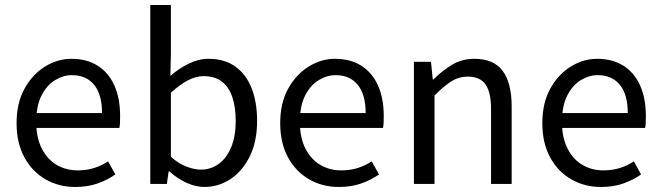

<svg xmlns="http://www.w3.org/2000/svg" viewBox="-20 -732 2628 764"><path d="M279 12Q214 12 161 -18.5Q108 -49 77 -106Q46 -163 46 -242Q46 -322 77.5 -379Q109 -436 159 -467Q209 -498 264 -498Q326 -498 369.5 -470Q413 -442 435.5 -391Q458 -340 458 -270Q458 -257 457.5 -244.5Q457 -232 455 -223H106L105 -282H386Q386 -356 354.5 -394.5Q323 -433 266 -433Q232 -433 199 -413Q166 -393 145 -351.5Q124 -310 124 -244Q125 -181 147.5 -138.5Q170 -96 207 -75Q244 -54 289 -54Q324 -54 354.5 -63.5Q385 -73 410 -90L439 -38Q408 -16 368.5 -2Q329 12 279 12Z M793 12Q759 12 722.5 -4.5Q686 -21 654 -50H651L644 0H578V-712H660V-518L658 -430Q691 -459 730.5 -478.5Q770 -498 810 -498Q873 -498 916 -467.5Q959 -437 981 -381.5Q1003 -326 1003 -251Q1003 -168 973.5 -109Q944 -50 896.5 -19Q849 12 793 12ZM779 -57Q819 -57 850.5 -80Q882 -103 900 -146.5Q918 -190 918 -250Q918 -304 905 -344Q892 -384 864 -406.5Q836 -429 790 -429Q759 -429 727 -412Q695 -395 660 -363V-108Q692 -80 723.5 -68.5Q755 -57 779 -57Z M1328 12Q1263 12 1210 -18.5Q1157 -49 1126 -106Q1095 -163 1095 -242Q1095 -322 1126.5 -379Q1158 -436 1208 -467Q1258 -498 1313 -498Q1375 -498 1418.5 -470Q1462 -442 1484.5 -391Q1507 -340 1507 -270Q1507 -257 1506.5 -244.5Q1506 -232 1504 -223H1155L1154 -282H1435Q1435 -356 1403.5 -394.5Q1372 -433 1315 -433Q1281 -433 1248 -413Q1215 -393 1194 -351.5Q1173 -310 1173 -244Q1174 -181 1196.5 -138.5Q1219 -96 1256 -75Q1293 -54 1338 -54Q1373 -54 1403.5 -63.5Q1434 -73 1459 -90L1488 -38Q1457 -16 1417.5 -2Q1378 12 1328 12Z M1627 0V-486H1695L1702 -416H1705Q1740 -451 1779 -474.5Q1818 -498 1868 -498Q1945 -498 1980.5 -449.5Q2016 -401 2016 -308V0H1934V-297Q1934 -365 1912 -396Q1890 -427 1842 -427Q1805 -427 1775.5 -408Q1746 -389 1709 -352V0Z M2371 12Q2306 12 2253 -18.5Q2200 -49 2169 -106Q2138 -163 2138 -242Q2138 -322 2169.5 -379Q2201 -436 2251 -467Q2301 -498 2356 -498Q2418 -498 2461.5 -470Q2505 -442 2527.5 -391Q2550 -340 2550 -270Q2550 -257 2549.5 -244.5Q2549 -232 2547 -223H2198L2197 -282H2478Q2478 -356 2446.5 -394.5Q2415 -433 2358 -433Q2324 -433 2291 -413Q2258 -393 2237 -351.5Q2216 -310 2216 -244Q2217 -181 2239.5 -138.5Q2262 -96 2299 -75Q2336 -54 2381 -54Q2416 -54 2446.5 -63.5Q2477 -73 2502 -90L2531 -38Q2500 -16 2460.5 -2Q2421 12 2371 12Z"/></svg>

Font: Mada
Style: Regular
Weight: 400
Designer: Khaled Hosny
Version: Version 1.5